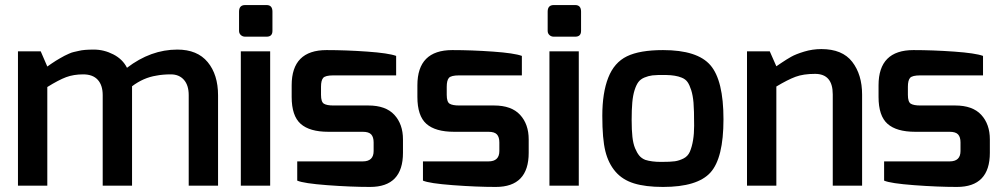

<svg xmlns="http://www.w3.org/2000/svg" viewBox="-20 -734 3966 759"><path d="M502 -393V-358V0H386V-358Q386 -397 366.5 -418.5Q347 -440 309 -440Q271 -440 241.5 -429Q212 -418 167 -390V0H51V-531H141L167 -471Q169 -473 183.5 -482.5Q198 -492 201 -494Q204 -496 217 -503.5Q230 -511 235 -513.5Q240 -516 252 -521.5Q264 -527 272 -528.5Q280 -530 292 -533Q311 -538 351 -538Q391 -538 428 -519Q465 -500 482 -466Q576 -538 681 -538Q760 -538 801 -488.5Q842 -439 842 -357V0H726V-358Q726 -397 707 -418.5Q688 -440 655.5 -440Q623 -440 598 -435Q547 -427 502 -393Z M1034 -714Q1057 -714 1057 -688V-612Q1057 -589 1034 -589H949Q939 -589 932 -595.5Q925 -602 925 -612V-688Q925 -714 949 -714ZM932 0V-531H1048V0Z M1271 -536Q1348 -536 1432 -530Q1516 -524 1546 -513V-436H1298Q1266 -436 1257.5 -426Q1249 -416 1249 -391V-359Q1249 -331 1260.5 -324Q1272 -317 1298 -317H1436Q1505 -317 1539 -280Q1573 -243 1573 -183V-130Q1573 5 1443 5Q1367 5 1273.5 -2Q1180 -9 1155 -20V-96H1414Q1457 -96 1457 -137V-171Q1457 -192 1447.5 -202.5Q1438 -213 1414 -213H1278Q1204 -213 1168.5 -244.5Q1133 -276 1133 -351V-397Q1133 -536 1271 -536Z M1768 -536Q1845 -536 1929 -530Q2013 -524 2043 -513V-436H1795Q1763 -436 1754.5 -426Q1746 -416 1746 -391V-359Q1746 -331 1757.5 -324Q1769 -317 1795 -317H1933Q2002 -317 2036 -280Q2070 -243 2070 -183V-130Q2070 5 1940 5Q1864 5 1770.5 -2Q1677 -9 1652 -20V-96H1911Q1954 -96 1954 -137V-171Q1954 -192 1944.5 -202.5Q1935 -213 1911 -213H1775Q1701 -213 1665.5 -244.5Q1630 -276 1630 -351V-397Q1630 -536 1768 -536Z M2254 -714Q2277 -714 2277 -688V-612Q2277 -589 2254 -589H2169Q2159 -589 2152 -595.5Q2145 -602 2145 -612V-688Q2145 -714 2169 -714ZM2152 0V-531H2268V0Z M2601 -536Q2737 -536 2788.5 -476Q2840 -416 2840 -262.5Q2840 -109 2788.5 -52Q2737 5 2601 5Q2532 5 2486.5 -9Q2441 -23 2413 -55.5Q2385 -88 2373 -136.5Q2361 -185 2361 -276Q2361 -367 2384.5 -427Q2408 -487 2458.5 -511.5Q2509 -536 2601 -536ZM2531 -102Q2556 -94 2593.5 -94Q2631 -94 2648 -96.5Q2665 -99 2682 -107.5Q2699 -116 2707 -134Q2724 -174 2724 -237Q2724 -300 2721.5 -328.5Q2719 -357 2712.5 -377.5Q2706 -398 2698 -409.5Q2690 -421 2675 -427Q2651 -437 2613 -437.5Q2575 -438 2559 -436Q2543 -434 2527.5 -427.5Q2512 -421 2503.5 -409.5Q2495 -398 2488.5 -377.5Q2482 -357 2479.5 -328.5Q2477 -300 2477 -260Q2477 -220 2480 -193Q2483 -166 2490.5 -148Q2498 -130 2507 -119Q2516 -108 2531 -102Z M3272 -361Q3272 -442 3202 -442Q3156 -442 3125 -430.5Q3094 -419 3049 -392V0H2933V-531H3023L3049 -472Q3052 -474 3070.5 -486.5Q3089 -499 3107.5 -509.5Q3126 -520 3159 -530Q3192 -540 3227 -540Q3310 -540 3349 -489.5Q3388 -439 3388 -360V0H3272Z M3591 -536Q3668 -536 3752 -530Q3836 -524 3866 -513V-436H3618Q3586 -436 3577.5 -426Q3569 -416 3569 -391V-359Q3569 -331 3580.5 -324Q3592 -317 3618 -317H3756Q3825 -317 3859 -280Q3893 -243 3893 -183V-130Q3893 5 3763 5Q3687 5 3593.5 -2Q3500 -9 3475 -20V-96H3734Q3777 -96 3777 -137V-171Q3777 -192 3767.5 -202.5Q3758 -213 3734 -213H3598Q3524 -213 3488.5 -244.5Q3453 -276 3453 -351V-397Q3453 -536 3591 -536Z"/></svg>

Font: Exo
Style: DemiBold
Weight: 600
Designer: Natanael Gama
Version: Version 1.00